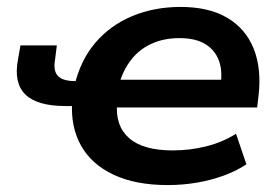

<svg xmlns="http://www.w3.org/2000/svg" viewBox="-20 -524 797 554"><path d="M464 10Q371 10 307.5 -20Q244 -50 214 -103.5Q184 -157 188 -228L196 -218H170Q87 -218 53 -251.5Q19 -285 32 -353L39 -393H144L139 -353Q133 -320 147 -305Q161 -290 197 -290H216L195 -277Q212 -350 255 -400.5Q298 -451 361.5 -477.5Q425 -504 501 -504Q583 -504 636 -472.5Q689 -441 712 -383.5Q735 -326 726 -248L722 -214H303L318 -226Q312 -161 352.5 -125.5Q393 -90 478 -90Q529 -90 576 -102Q623 -114 661 -138L691 -50Q663 -31 626 -17.5Q589 -4 548 3Q507 10 464 10ZM498 -414Q452 -414 416.5 -397.5Q381 -381 358 -351Q335 -321 324 -282L317 -294H638L616 -275Q623 -319 611.5 -349.5Q600 -380 572 -397Q544 -414 498 -414Z"/></svg>

Font: Nunito Sans 10pt SemiExpanded
Style: Bold Italic
Weight: 700
Width: 6
Italic angle: -9°
Designer: Vernon Adams
Foundry: Vernon Adams
Version: Version 3.101;gftools[0.9.27]